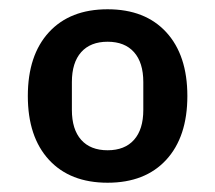

<svg xmlns="http://www.w3.org/2000/svg" viewBox="-20 -724 464 414"><path d="M212 -330Q131 -330 85.5 -379.5Q40 -429 40 -517Q40 -605 85.5 -654.5Q131 -704 212 -704Q293 -704 338.5 -654.5Q384 -605 384 -517Q384 -429 338.5 -379.5Q293 -330 212 -330ZM212 -400Q249 -400 269 -422.5Q289 -445 289 -487V-547Q289 -589 269 -611.5Q249 -634 212 -634Q175 -634 155 -611.5Q135 -589 135 -547V-487Q135 -445 155 -422.5Q175 -400 212 -400Z"/></svg>

Font: IBM Plex Sans Thai SemiBold
Style: Regular
Weight: 600
Designer: Mike Abbink, Paul van der Laan, Pieter van Rosmalen, Ben Mitchell, Mark Frömberg
Foundry: Bold Monday
Version: Version 1.1